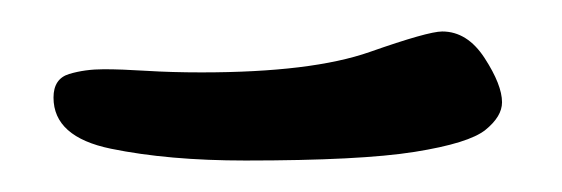

<svg xmlns="http://www.w3.org/2000/svg" viewBox="-20 -300 357 122"><path d="M136 -198Q87 -198 50.5 -205.5Q14 -213 14 -238Q14 -250 24 -253Q34 -256 46 -256Q57 -256 73 -255Q89 -254 108 -254Q178 -254 215 -267Q252 -280 261 -280Q277 -280 288 -263Q299 -246 299 -235Q299 -226 288.5 -217.5Q278 -209 243.5 -203.5Q209 -198 136 -198Z"/></svg>

Font: Solitreo
Style: Regular
Weight: 400
Designer: Nathan Gross, Bryan Kirschen, Binghamton University
Foundry: Eli Heuer
Version: Version 1.100; ttfautohint (v1.8.4.7-5d5b)